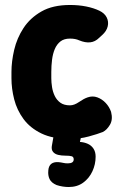

<svg xmlns="http://www.w3.org/2000/svg" viewBox="-20 -539 476 771"><path d="M261 19Q192 19 146.5 -3Q101 -25 74.5 -61Q48 -97 37 -140Q26 -183 26 -225V-250Q26 -292 37 -339Q48 -386 74.5 -426.5Q101 -467 146.5 -493Q192 -519 261 -519Q296 -519 326 -513Q356 -507 379 -496Q400 -486 408.5 -469Q417 -452 412.5 -433Q408 -414 390 -398L378 -387Q362 -371 342 -369Q322 -367 298 -377Q283 -384 261 -384Q237 -384 222.5 -372.5Q208 -361 200 -342Q192 -323 189 -299Q186 -275 186 -250V-225Q186 -208 189 -189Q192 -170 200 -153.5Q208 -137 222.5 -126.5Q237 -116 261 -116Q278 -116 297.5 -129.5Q317 -143 332 -148Q352 -155 371 -148Q390 -141 404.5 -125.5Q419 -110 426 -90Q434 -59 421.5 -38Q409 -17 393 -9Q373 -1 336.5 9Q300 19 261 19ZM256 212Q244 212 231.5 210Q219 208 207 204Q186 195 179 180Q172 165 174 146V145Q177 110 214 112Q225 113 233.5 115Q242 117 252 117Q276 117 276 101Q276 91 268 88.5Q260 86 241 86Q227 86 214 83Q201 80 193.5 71.5Q186 63 188 48L200 -20H312L301 31Q318 32 332.5 38.5Q347 45 355.5 58Q364 71 364 90Q364 121 351 149Q338 177 314 194.5Q290 212 256 212Z"/></svg>

Font: Winky Sans
Style: Bold
Weight: 700
Designer: Simon Atzbach
Foundry: typofactur
Version: Version 1.205